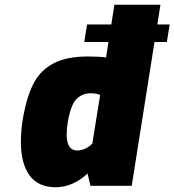

<svg xmlns="http://www.w3.org/2000/svg" viewBox="-20 -783 735 809"><path d="M683 -606H631L535 0H361L349 -52Q321 -25 286 -9.5Q251 6 215 6Q141 6 104.5 -44Q68 -94 68 -186Q68 -242 80 -303Q96 -385 124.5 -437Q153 -489 207.5 -517Q262 -545 351 -545Q398 -545 427 -541L437 -606H335L347 -680H449L462 -763H656L643 -680H695ZM402 -383Q386 -390 361 -390Q328 -390 303.5 -367Q279 -344 266 -271Q261 -239 261 -217Q261 -149 305 -149Q340 -149 369 -178Z"/></svg>

Font: Exo Black
Style: Italic
Weight: 900
Italic angle: -9°
Designer: Natanael Gama
Foundry: Natanael Gama
Version: Version 1.500; ttfautohint (v1.6)